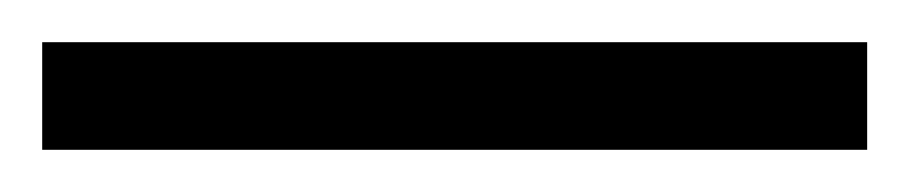

<svg xmlns="http://www.w3.org/2000/svg" viewBox="-24 -831 431 91"><path d="M-4 -760H387V-811H-4Z"/></svg>

Font: Noto Serif Hebrew Condensed ExtraLight
Style: Regular
Weight: 200
Width: 3
Designer: Monotype Design Team
Foundry: Monotype Imaging Inc.
Version: Version 2.004